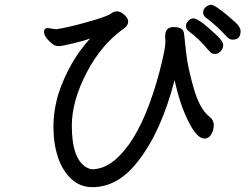

<svg xmlns="http://www.w3.org/2000/svg" viewBox="-20 -761 1040 794"><path d="M868 -538Q855 -538 845 -550Q802 -602 758 -634Q749 -642 749 -654Q749 -665 759 -675Q769 -685 780 -685Q802 -685 872 -619Q903 -591 903 -574Q903 -556 886 -543Q879 -538 868 -538ZM362 13Q312 13 275.5 -20.5Q239 -54 220 -110Q201 -166 201 -236Q201 -305 222 -374Q266 -507 353 -602Q327 -592 280 -581Q233 -570 224 -570Q214 -570 204 -574Q162 -605 162 -629Q162 -645 178 -645L212 -640Q256 -646 342 -670Q428 -694 442 -707Q452 -714 465 -714Q478 -714 494 -700Q510 -686 510 -672Q510 -657 495 -645Q400 -579 338.5 -461Q277 -343 277 -241Q277 -102 339 -68Q353 -61 360 -61Q440 -61 513.5 -164Q587 -267 640 -466Q664 -559 664 -586L663 -612Q663 -649 698 -649Q718 -649 729 -642.5Q740 -636 741.5 -618.5Q743 -601 750 -540.5Q757 -480 781 -396.5Q805 -313 842 -282Q864 -266 864 -244Q864 -222 853.5 -205Q843 -188 826 -188Q794 -188 758.5 -260Q723 -332 702 -430Q647 -216 549 -92Q467 13 362 13ZM942 -597Q930 -597 920 -607Q876 -655 829 -690Q820 -698 820 -710Q820 -722 830.5 -731.5Q841 -741 853 -741Q873 -741 953 -669Q975 -649 975 -632Q975 -597 942 -597Z"/></svg>

Font: LXGW WenKai Medium
Style: Regular
Weight: 500
Designer: LXGW / Fontworks Inc.
Foundry: LXGW / Fontworks Inc.
Version: Version 1.501; October 10, 2024